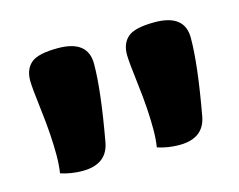

<svg xmlns="http://www.w3.org/2000/svg" viewBox="-54 -813 540 433"><g transform="rotate(-15 216.5 -596.0)"><path d="M335 -737Q405 -737 405 -682Q405 -620 384 -504Q375 -455 318 -455Q291 -455 267 -463Q270 -482 270 -505Q270 -552 263 -609Q256 -666 256 -682Q256 -709 272.5 -723Q289 -737 335 -737ZM109 -737Q179 -737 179 -682Q179 -620 158 -504Q149 -455 92 -455Q65 -455 41 -463Q44 -483 44 -505Q44 -552 37 -609Q30 -666 30 -682Q30 -709 46.5 -723Q63 -737 109 -737Z"/></g></svg>

Font: Overlock Black
Style: Regular
Weight: 900
Designer: Dario Muhafara
Foundry: Dario Manuel Muhafara
Version: Version 1.002